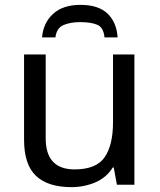

<svg xmlns="http://www.w3.org/2000/svg" viewBox="-20 -760 658 790"><path d="M533 -536V0H461L448 -71H444Q418 -29 372 -9.5Q326 10 274 10Q177 10 128 -36.5Q79 -83 79 -185V-536H168V-191Q168 -63 287 -63Q376 -63 410.5 -113Q445 -163 445 -257V-536ZM311 -740Q385 -740 422.5 -704Q460 -668 464 -606H410Q406 -647 380.5 -658Q355 -669 309 -669Q270 -669 241.5 -657Q213 -645 208 -606H153Q158 -666 198.5 -703Q239 -740 311 -740Z"/></svg>

Font: Noto Sans Historical
Style: Regular
Weight: 400
Designer: Monotype Design Team
Foundry: Monotype Imaging Inc.
Version: Version 2.013; ttfautohint (v1.8.4.7-5d5b)